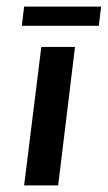

<svg xmlns="http://www.w3.org/2000/svg" viewBox="-20 -561 326 581"><path d="M105 -419H207L156 0H53ZM53 -541H286L279 -483H46Z"/></svg>

Font: Josefin Sans Medium
Style: Italic
Weight: 500
Italic angle: -7°
Designer: Santiago Orozco
Foundry: Typemade
Version: Version 2.000